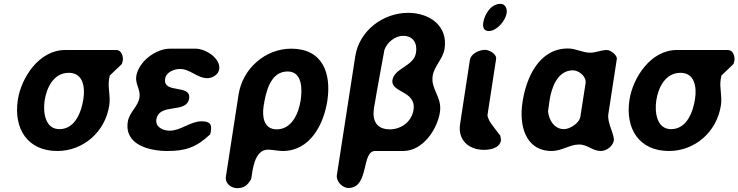

<svg xmlns="http://www.w3.org/2000/svg" viewBox="-20 -781 3853 1002"><path d="M73 -260C50 -109 124 7 279 7C415 7 529 -93 550 -230C558 -279 542 -319 549 -367C550 -372 553 -386 553 -387L616 -447C616 -448 620 -461 621 -465C624 -487 613 -520 588 -520H320C184 -520 91 -376 73 -260ZM213 -257C223 -322 259 -401 339 -401C414 -401 425 -326 415 -263C405 -200 374 -107 290 -107C214 -107 204 -198 213 -257Z M647 -146C628 -25 759 7 854 7C946 7 1004 -11 1077 -80C1078 -83 1081 -97 1081 -100C1087 -137 1068 -148 1032 -148C974 -148 924 -99 865 -99C832 -99 790 -117 796 -157C810 -247 954 -185 967 -267C979 -344 829 -289 842 -370C847 -405 889 -421 919 -421C974 -421 1008 -373 1063 -373C1088 -373 1120 -392 1124 -419C1133 -477 1052 -527 1001 -527H867C792 -527 703 -459 691 -383C685 -342 714 -314 708 -273C701 -225 655 -196 647 -146Z M1500 -527C1365 -527 1246 -424 1225 -287L1159 140C1153 176 1186 201 1218 201C1254 201 1273 185 1291 153C1298 112 1306 0 1378 0C1405 0 1428 7 1456 7C1599 7 1669 -133 1688 -253C1711 -403 1661 -527 1500 -527ZM1356 -229C1367 -297 1389 -408 1481 -408C1558 -408 1558 -316 1549 -257C1539 -193 1505 -106 1424 -106C1356 -106 1347 -173 1356 -229Z M2110 -714C1980 -714 1855 -622 1834 -487L1738 133C1733 165 1767 200 1798 200C1909 200 1864 7 1938 7H2084C2189 7 2263 -109 2276 -196C2288 -275 2227 -315 2238 -385C2246 -436 2292 -474 2300 -526C2319 -647 2221 -714 2110 -714ZM1932 -220C1933 -227 1938 -251 1938 -253C1944 -293 1979 -480 1986 -520C2000 -561 2043 -594 2084 -594C2136 -594 2159 -555 2151 -506C2140 -435 2038 -426 2028 -363C2018 -296 2154 -309 2138 -207C2128 -145 2073 -106 2015 -106C1944 -106 1921 -152 1932 -220Z M2511 -521C2483 -521 2437 -502 2432 -467L2381 -133C2368 -48 2429 1 2505 1C2536 1 2588 -6 2595 -50C2595 -51 2594 -53 2594 -53C2594 -56 2592 -70 2591 -73C2582 -84 2543 -135 2536 -147C2532 -153 2523 -176 2524 -180L2569 -473C2573 -499 2533 -521 2511 -521ZM2502 -663C2498 -639 2505 -619 2531 -619C2573 -619 2618 -673 2624 -712C2628 -735 2617 -761 2592 -761C2542 -761 2509 -707 2502 -663Z M2707 -249C2688 -129 2720 7 2860 7C2911 7 2954 -27 3003 -27C3045 -27 3073 7 3115 7C3146 7 3179 -18 3184 -50V-53C3180 -96 3148 -141 3155 -187L3199 -473C3202 -493 3167 -520 3147 -520C3118 -520 3089 -506 3061 -506C3019 -506 2986 -528 2944 -528C2792 -528 2726 -374 2707 -249ZM2840 -200C2841 -208 2847 -248 2848 -257C2857 -318 2887 -414 2970 -414C3001 -414 3041 -382 3036 -347L3009 -173C3004 -138 2954 -107 2923 -107C2872 -107 2844 -156 2840 -200Z M3265 -260C3242 -109 3316 7 3471 7C3607 7 3721 -93 3742 -230C3750 -279 3734 -319 3741 -367C3742 -372 3745 -386 3745 -387L3808 -447C3808 -448 3812 -461 3813 -465C3816 -487 3805 -520 3780 -520H3512C3376 -520 3283 -376 3265 -260ZM3405 -257C3415 -322 3451 -401 3531 -401C3606 -401 3617 -326 3607 -263C3597 -200 3566 -107 3482 -107C3406 -107 3396 -198 3405 -257Z"/></svg>

Font: Asimov Print
Style: Regular
Weight: 500
Designer: Google
Version: Version 2.000980: 2014